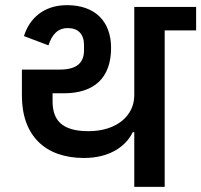

<svg xmlns="http://www.w3.org/2000/svg" viewBox="-20 -725 781 745"><path d="M501 0H619V-607H741V-698H501V-355C501 -277 434 -216 323 -216C218 -216 184 -261 184 -332V-363H227C346 -363 411 -423 411 -539C411 -643 348 -705 240 -705C149 -705 94 -653 73 -585L168 -549C182 -592 205 -616 243 -616C284 -616 306 -592 306 -550V-530C306 -483 280 -455 212 -455H65V-354C65 -197 157 -112 306 -112C404 -112 468 -156 495 -212H501Z"/></svg>

Font: IBM Plex Devanagari Medium
Style: Regular
Weight: 600
Designer: Mike Abbink, Paul van der Laan, Pieter van Rosmalen, Erin McLaughlin
Foundry: Bold Monday
Version: Version 1.0